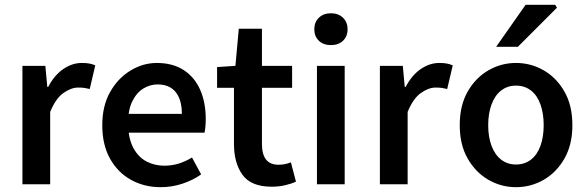

<svg xmlns="http://www.w3.org/2000/svg" viewBox="-20 -764 2434 796"><path d="M73 0V-491H168L176 -404H180Q205 -452 242 -477.5Q279 -503 319 -503Q338 -503 351 -500.5Q364 -498 375 -493L352 -395Q340 -398 330 -399.5Q320 -401 304 -401Q275 -401 243 -378.5Q211 -356 188 -300V0Z M646 12Q578 12 523 -18.5Q468 -49 436 -106.5Q404 -164 404 -245Q404 -325 436.5 -382.5Q469 -440 521 -471.5Q573 -503 630 -503Q696 -503 741.5 -473.5Q787 -444 810 -391.5Q833 -339 833 -270Q833 -254 831.5 -238.5Q830 -223 828 -214H492L490 -292H734Q734 -350 708.5 -382Q683 -414 633 -414Q603 -414 575 -397.5Q547 -381 528.5 -344Q510 -307 511 -246Q513 -186 534 -148.5Q555 -111 588.5 -94Q622 -77 661 -77Q693 -77 721.5 -86Q750 -95 776 -111L814 -41Q780 -17 736.5 -2.5Q693 12 646 12Z M1106 10Q1021 10 985.5 -39Q950 -88 950 -167V-400H880V-486L956 -491L970 -645H1066V-491H1191V-400H1066V-167Q1066 -124 1083 -102.5Q1100 -81 1135 -81Q1148 -81 1161 -83.5Q1174 -86 1186 -91L1207 -11Q1188 -2 1162 4Q1136 10 1106 10Z M1294 0V-491H1409V0ZM1352 -577Q1321 -577 1302 -595Q1283 -613 1283 -643Q1283 -672 1302 -690.5Q1321 -709 1352 -709Q1383 -709 1402 -690.5Q1421 -672 1421 -643Q1421 -613 1402 -595Q1383 -577 1352 -577Z M1555 0V-491H1650L1658 -404H1662Q1687 -452 1724 -477.5Q1761 -503 1801 -503Q1820 -503 1833 -500.5Q1846 -498 1857 -493L1834 -395Q1822 -398 1812 -399.5Q1802 -401 1786 -401Q1757 -401 1725 -378.5Q1693 -356 1670 -300V0Z M2119 12Q2058 12 2005 -18.5Q1952 -49 1919 -106.5Q1886 -164 1886 -245Q1886 -327 1919 -384.5Q1952 -442 2005 -472.5Q2058 -503 2119 -503Q2181 -503 2234 -472.5Q2287 -442 2320 -384.5Q2353 -327 2353 -245Q2353 -164 2320 -106.5Q2287 -49 2234 -18.5Q2181 12 2119 12ZM2119 -82Q2155 -82 2181 -102Q2207 -122 2220.5 -159Q2234 -196 2234 -245Q2234 -294 2220.5 -331.5Q2207 -369 2181 -389Q2155 -409 2119 -409Q2084 -409 2058 -389Q2032 -369 2018 -331.5Q2004 -294 2004 -245Q2004 -196 2018 -159Q2032 -122 2058 -102Q2084 -82 2119 -82ZM2037 -570 2159 -744H2282L2289 -732L2127 -570Z"/></svg>

Font: Mada SemiBold
Style: Regular
Weight: 600
Designer: Khaled Hosny
Version: Version 1.5